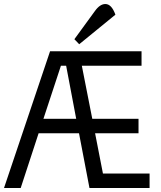

<svg xmlns="http://www.w3.org/2000/svg" viewBox="-20 -935 799 955"><path d="M0 0 229 -680H684V-608H387L439 -344H669V-272H453L492 -72H724V0H425L373 -272H172L83 0ZM196 -344H359L309 -608H283ZM374 -715 350 -740 452 -880Q477 -915 504 -915Q535 -915 554 -862Z"/></svg>

Font: Imprima
Style: Regular
Weight: 400
Designer: Eduardo Tunni
Foundry: Eduardo Tunni
Version: Version 1.002; ttfautohint (v1.8.4.7-5d5b);gftools[0.9.23]